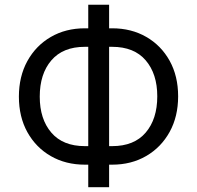

<svg xmlns="http://www.w3.org/2000/svg" viewBox="-20 -760 831 810"><path d="M440.3 29.8H352.3V-65.3H338.1Q257.1 -65.3 194.2 -101.6Q131.4 -137.8 95.5 -202.4Q59.7 -267 59.7 -352.3Q59.7 -437.5 95.5 -502.5Q131.4 -567.5 194.2 -604Q257.1 -640.6 338.1 -640.6H352.3V-740.1H440.3V-640.6H453.1Q534.1 -640.6 596.9 -604.4Q659.8 -568.2 695.7 -503.6Q731.5 -438.9 731.5 -353.7Q731.5 -268.5 695.7 -203.5Q659.8 -138.5 596.9 -101.9Q534.1 -65.3 453.1 -65.3H440.3ZM352.3 -143.5V-562.5H338.1Q245.4 -562.5 196.6 -505.3Q147.7 -448.2 147.7 -352.3Q147.7 -257.5 196.6 -200.5Q245.4 -143.5 338.1 -143.5ZM453.1 -143.5Q545.8 -143.5 594.6 -200.6Q643.5 -257.8 643.5 -353.7Q643.5 -448.5 594.6 -505.5Q545.8 -562.5 453.1 -562.5H440.3V-143.5Z"/></svg>

Font: Linik Sans
Style: Regular
Weight: 400
Designer: Rasmus Andersson (font), Marc Monis (original base), Kil Hyung-jin (Pretendard portions), Cristiano Sobral (main changes
Foundry: rsms
Version: Version 3.018;May 31, 2022;FontCreator 14.0.0.2814 64-bit; t